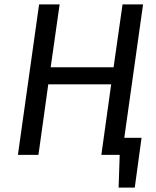

<svg xmlns="http://www.w3.org/2000/svg" viewBox="-20 -709 714 879"><path d="M549 -78H628L597 150H523L528 0H444L489 -323H201L156 0H62L159 -689H253L212 -401H500L541 -689H635Z"/></svg>

Font: Fira Sans
Style: Italic
Weight: 400
Italic angle: -8°
Designer: bBox Type GmbH & Carrois Corporate GbR & Edenspiekermann AG
Foundry: bBox Type GmbH & Carrois Corporate GbR & Edenspiekermann AG
Version: Version 4.301